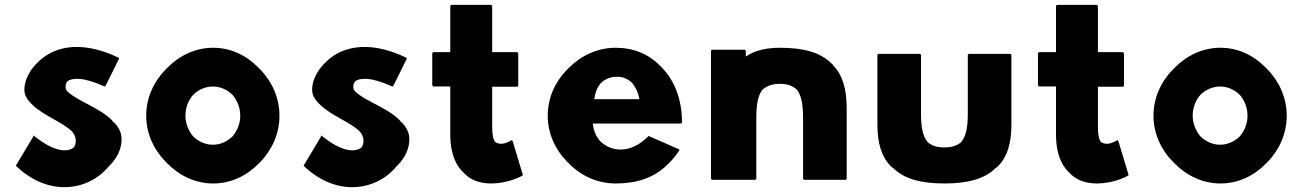

<svg xmlns="http://www.w3.org/2000/svg" viewBox="-20 -731 5355 788"><path d="M118 -175 115 -168 45 -51 49 -47C184 80 347 50 427 -49L435 -57C462 -86 479 -121 479 -160C479 -187 467 -208 449 -228H447L439 -238C388 -289 299 -316 260 -353H259C254 -358 249 -365 249 -373C249 -380 250 -388 255 -395L256 -397C276 -412 321 -416 409 -376L413 -378L469 -491L465 -495C303 -572 192 -535 133 -473L126 -466C96 -434 80 -395 80 -363C80 -342 90 -324 106 -308L113 -301C156 -258 236 -230 275 -192L276 -191C285 -180 291 -168 291 -153C291 -145 289 -137 285 -129L284 -128V-127C259 -105 203 -105 118 -175ZM439 -238V-237Z M772 -341C792 -362 823 -376 854 -376C885 -376 914 -362 935 -341C954 -318 966 -289 966 -256C966 -224 954 -195 935 -172C914 -151 885 -137 854 -137C823 -137 794 -150 772 -172C754 -194 741 -224 741 -256C741 -288 752 -318 772 -341ZM659 -68 666 -61C716 -10 782 22 855 22C927 22 992 -9 1041 -59L1048 -66C1097 -116 1127 -184 1127 -256C1127 -328 1097 -396 1048 -446L1040 -454C991 -504 927 -535 855 -535C783 -535 717 -504 667 -453L659 -445C610 -395 580 -328 580 -256C580 -184 611 -117 659 -68Z M1299 -175 1296 -168 1226 -51 1230 -47C1365 80 1528 50 1608 -49L1616 -57C1643 -86 1660 -121 1660 -160C1660 -187 1648 -208 1630 -228H1628L1620 -238C1569 -289 1480 -316 1441 -353H1440C1435 -358 1430 -365 1430 -373C1430 -380 1431 -388 1436 -395L1437 -397C1457 -412 1502 -416 1590 -376L1594 -378L1650 -491L1646 -495C1484 -572 1373 -535 1314 -473L1307 -466C1277 -434 1261 -395 1261 -363C1261 -342 1271 -324 1287 -308L1294 -301C1337 -258 1417 -230 1456 -192L1457 -191C1466 -180 1472 -168 1472 -153C1472 -145 1470 -137 1466 -129L1465 -128V-127C1440 -105 1384 -105 1299 -175ZM1620 -238V-237Z M1758 -517 1754 -513V-381L1758 -376H1828V-179C1828 -125 1839 -68 1876 -29L1884 -21C1908 5 1944 22 1996 22C2062 22 2115 -5 2122 -9L2126 -13L2084 -152L2080 -156C2073 -152 2056 -141 2037 -141C2028 -141 2020 -143 2013 -148L2012 -149C2003 -161 2000 -182 2000 -211V-375H2103L2107 -379V-512L2103 -517H2000V-707L1996 -711H1832L1828 -707V-517Z M2420 -330C2423 -351 2431 -373 2446 -390V-391H2447C2463 -406 2485 -416 2512 -416C2536 -416 2556 -408 2573 -392L2574 -391C2587 -375 2598 -355 2603 -330L2604 -324H2419ZM2444 -151 2443 -152C2427 -170 2416 -194 2414 -219L2413 -224H2775L2779 -229C2779 -325 2747 -402 2697 -453L2690 -460C2643 -509 2580 -535 2507 -535C2432 -535 2365 -503 2314 -452L2313 -451L2306 -444C2258 -395 2228 -329 2228 -256C2228 -184 2258 -118 2306 -69L2313 -62C2363 -10 2431 22 2507 22C2592 22 2664 0 2721 -57L2722 -58L2729 -65C2743 -79 2757 -96 2769 -116L2765 -119L2642 -173C2569 -98 2489 -107 2444 -151Z M3084 3V-245C3084 -301 3090 -340 3111 -365H3112C3128 -379 3151 -387 3181 -387C3210 -387 3231 -380 3248 -365H3249C3269 -341 3276 -302 3276 -245V3L3280 7H3451L3455 3V-287C3455 -367 3437 -425 3399 -463L3398 -465V-466L3392 -471C3348 -515 3280 -535 3181 -535C3122 -535 3080 -523 3049 -504L3041 -499V-523L3037 -527H2902L2898 -523V3L2902 7H3080Z M3756 -510H3585L3581 -506V-221C3581 -143 3598 -87 3636 -49L3644 -42H3645C3689 2 3757 22 3856 22C3955 22 4023 2 4067 -42H4068L4076 -49C4114 -87 4131 -142 4131 -221V-506L4127 -510H3956L3952 -506V-264C3952 -209 3945 -172 3925 -148L3924 -147C3908 -133 3885 -126 3856 -126C3827 -126 3805 -132 3788 -147L3787 -148C3767 -172 3760 -209 3760 -264V-506ZM3637 -54H3636ZM4076 -54H4075Z M4244 -517 4240 -513V-381L4244 -376H4314V-179C4314 -125 4325 -68 4362 -29L4370 -21C4394 5 4430 22 4482 22C4548 22 4601 -5 4608 -9L4612 -13L4570 -152L4566 -156C4559 -152 4542 -141 4523 -141C4514 -141 4506 -143 4499 -148L4498 -149C4489 -161 4486 -182 4486 -211V-375H4589L4593 -379V-512L4589 -517H4486V-707L4482 -711H4318L4314 -707V-517Z M4906 -341C4926 -362 4957 -376 4988 -376C5019 -376 5048 -362 5069 -341C5088 -318 5100 -289 5100 -256C5100 -224 5088 -195 5069 -172C5048 -151 5019 -137 4988 -137C4957 -137 4928 -150 4906 -172C4888 -194 4875 -224 4875 -256C4875 -288 4886 -318 4906 -341ZM4793 -68 4800 -61C4850 -10 4916 22 4989 22C5061 22 5126 -9 5175 -59L5182 -66C5231 -116 5261 -184 5261 -256C5261 -328 5231 -396 5182 -446L5174 -454C5125 -504 5061 -535 4989 -535C4917 -535 4851 -504 4801 -453L4793 -445C4744 -395 4714 -328 4714 -256C4714 -184 4745 -117 4793 -68Z"/></svg>

Font: Hussar Woodtype
Style: Bd
Weight: 900
Foundry: Cannot Into Space Fonts
Version: Version 1.07